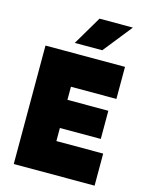

<svg xmlns="http://www.w3.org/2000/svg" viewBox="-136 -1023 860 1107"><g transform="rotate(15 294.0 -469.0)"><path d="M56.6 -707H531.2V-515.6H259.8V-437.5H503.9V-269.5H259.8V-191.4H539.1V0H56.6ZM215.8 -765.6 317.4 -937.5H516.6L379.9 -765.6Z"/></g></svg>

Font: Wanted Sans ExtraBlack
Style: Regular
Weight: 900
Designer: Original Design by Kil Hyung-jin and Kang Hanbin, Wanted Lab, Inc; Hangeul from Source Han Sans by Jang Soo-young and Ka
Foundry: Wanted Lab, Inc.
Version: Version 1.001